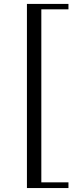

<svg xmlns="http://www.w3.org/2000/svg" viewBox="-20 -805 402 971"><path d="M116.2 146V-785.2H326.2V-757.8H189V117.2H326.2V146Z"/></svg>

Font: Dehuti
Style: Bold
Weight: 700
Version: Version 1.2